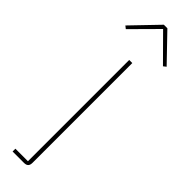

<svg xmlns="http://www.w3.org/2000/svg" viewBox="-346 -732 921 921"><g transform="rotate(45 115.0 -271.5)"><path d="M103 -743 -25 -610 -11 -599 115 -726 241 -599 255 -610 127 -743ZM20 200H97C117 200 126 191 126 171V-506H105V181H20Z"/></g></svg>

Font: IBM Plex Sans Thai Looped Thin
Style: Regular
Weight: 100
Designer: Mike Abbink, Paul van der Laan, Pieter van Rosmalen, Ben Mitchell, Mark Frömberg
Foundry: Bold Monday
Version: Version 1.1